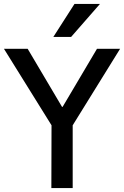

<svg xmlns="http://www.w3.org/2000/svg" viewBox="-20 -952 629 972"><path d="M240 0 241 -367 260 -287 0 -705H120L294 -411H297L471 -705H588L329 -287L348 -367V0ZM250 -765 357 -932H486L340 -765Z"/></svg>

Font: Nunito Sans 7pt SemiCondensed SemiBold
Style: Regular
Weight: 600
Width: 4
Designer: Vernon Adams
Foundry: Vernon Adams
Version: Version 3.101;gftools[0.9.27]